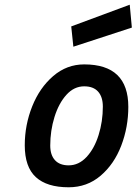

<svg xmlns="http://www.w3.org/2000/svg" viewBox="-20 -783 579 814"><path d="M85 -167Q85 -253 116.5 -332Q148 -411 205.5 -460.5Q263 -510 337 -510Q524 -510 524 -330Q524 -244 494 -165.5Q464 -87 406.5 -38Q349 11 271 11Q179 11 132 -32Q85 -75 85 -167ZM416 -331Q416 -372 396 -394.5Q376 -417 337 -417Q294 -417 261.5 -381Q229 -345 211 -287Q193 -229 193 -166Q193 -126 213 -104Q233 -82 271 -82Q314 -82 347 -117.5Q380 -153 398 -210.5Q416 -268 416 -331ZM282 -671 530 -763 539 -666 291 -585Z"/></svg>

Font: Cairo SemiBold
Style: Italic
Weight: 600
Italic angle: -13°
Designer: Mohamed Gaber, Accademia di Belle Arti di Urbino and others
Foundry: Kief Type Foundry, Accademia di Belle Arti di Urbino and others
Version: Version 3.011